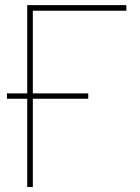

<svg xmlns="http://www.w3.org/2000/svg" viewBox="-20 -748 562 768"><path d="M485.4 -727.5V-705.1H111.3V0H88.9V-727.5ZM7.8 -353V-374.5H333V-353Z"/></svg>

Font: Inter 28pt Thin
Style: Regular
Weight: 250
Designer: Rasmus Andersson
Foundry: rsms
Version: Version 4.001;git-66647c0bb